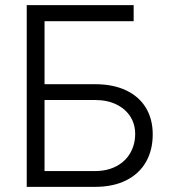

<svg xmlns="http://www.w3.org/2000/svg" viewBox="-20 -727 667 747"><path d="M84 -707H500V-644.5H153.3V-399.4H349.6Q419.9 -399.4 470.5 -375.5Q521 -351.6 547.6 -307.6Q574.2 -263.7 574.2 -204.1Q574.2 -143.1 547.9 -96.9Q521.5 -50.8 470.9 -25.4Q420.4 0 349.6 0H84ZM505.9 -206.1Q505.9 -243.7 487.1 -273.4Q468.3 -303.2 432.9 -320.6Q397.5 -337.9 349.6 -337.9H153.3V-61.5H349.6Q397.9 -61.5 433.3 -80.6Q468.8 -99.6 487.3 -132.6Q505.9 -165.5 505.9 -206.1Z"/></svg>

Font: Pretendard JP Light
Style: Regular
Weight: 300
Designer: Base glyphs from Inter by Rasmus Andersson; Hangeul glyphs from Noto Sans CJK(Source Han Sans) by Jang Soo-young and Kan
Foundry: Kil Hyung-jin
Version: Version 1.309